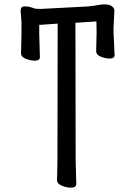

<svg xmlns="http://www.w3.org/2000/svg" viewBox="-20 -735 617 886"><path d="M307.1 130.9Q287.1 130.9 265.1 121.8Q243.2 112.8 243.2 96.2L245.1 6.8L246.1 -626L161.1 -620.1V-577.1L164.1 -471.2Q164.1 -455.1 140.1 -455.1Q121.1 -455.1 99.1 -463.6Q77.1 -472.2 77.1 -488.8L79.1 -578.1V-633.8L75.2 -685.1Q75.2 -705.1 92.5 -705.6Q109.9 -706.1 129.9 -699.2Q139.2 -696.8 143.1 -694.8L167 -693.8L383.8 -705.1Q416 -708 439.9 -712.9Q451.2 -714.8 461.9 -714.8Q475.1 -714.8 485.8 -711.9Q507.8 -703.1 507.8 -685.1L503.9 -606.9V-586.9L508.8 -481Q508.8 -464.8 485.8 -464.8Q466.8 -464.8 445.3 -473.4Q423.8 -481.9 423.8 -499L425.8 -586.9L424.8 -636.2L328.1 -629.9L329.1 7.8L332 113.8Q332 130.9 307.1 130.9Z"/></svg>

Font: LXGW WenKai Screen
Style: Regular
Weight: 400
Designer: LXGW / Fontworks Inc.
Foundry: LXGW / Fontworks Inc.
Version: Version 1.510;January 18,2025